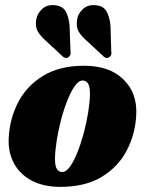

<svg xmlns="http://www.w3.org/2000/svg" viewBox="-20 -719 566 749"><path d="M308 -462.5Q407.5 -462.5 461.8 -409Q516 -355.5 511.5 -271Q508 -196.5 474.8 -132.5Q441.5 -68.5 377.2 -29.2Q313 10 215 10Q150.5 10 104.2 -14.2Q58 -38.5 34.5 -81.8Q11 -125 14 -181.5Q18 -257.5 51.5 -321.2Q85 -385 149 -423.8Q213 -462.5 308 -462.5ZM223 -48Q238 -48 253.2 -69.2Q268.5 -90.5 282.2 -125.2Q296 -160 307 -201Q318 -242 324.2 -281.8Q330.5 -321.5 331 -352Q331 -383 323 -394Q315 -405 302.5 -405Q287 -405 271.8 -383.5Q256.5 -362 242.8 -327.2Q229 -292.5 218.2 -251.5Q207.5 -210.5 201.2 -170.8Q195 -131 194.5 -100.5Q194.5 -69.5 202.5 -58.8Q210.5 -48 223 -48ZM411 -618.5 414 -518.5Q417.5 -504 407 -496.5Q397 -488.5 385.5 -497.5L322 -556.5Q296 -578.5 286 -597.5Q276 -616.5 281 -643.5Q284 -665 302.5 -682.8Q321 -700.5 348.5 -699Q381.5 -697.5 394.5 -676.5Q407.5 -655.5 411 -618.5ZM251.5 -618.5 255 -518.5Q258 -504.5 248 -496.5Q237.5 -488.5 226 -497.5L162.5 -556.5Q137 -578.5 126.8 -597.5Q116.5 -616.5 121.5 -643.5Q125 -665 143.2 -682.8Q161.5 -700.5 189 -699Q222 -697.5 235 -676.5Q248 -655.5 251.5 -618.5Z"/></svg>

Font: Fraunces 144pt Soft Black
Style: Italic
Weight: 900
Italic angle: -16°
Version: Version 1.000;[b76b70a41]